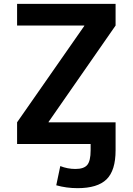

<svg xmlns="http://www.w3.org/2000/svg" viewBox="-20 -750 691 1000"><path d="M69 -730H582V-617L233 -115V-113H582V-57V0V33Q582 138 535 184Q488 230 384 230Q326 230 273 215L294 115Q332 130 373 130Q417 130 434.5 109Q452 88 452 33V0H69V-113L419 -615V-617H69Z"/></svg>

Font: Mplus 1p Bold
Style: Bold
Weight: 700
Version: Version 1.061